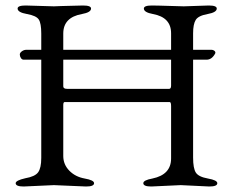

<svg xmlns="http://www.w3.org/2000/svg" viewBox="-20 -673 850 698"><path d="M739 -653Q768 -653 768 -642Q768 -628 735 -622Q701 -616 691.5 -600.5Q682 -585 682 -552V-492H749Q754 -492 758.5 -489Q763 -486 763 -481Q763 -480 762.5 -479.5Q762 -479 762 -478Q750 -456 731 -456H682V-100Q682 -61 692 -45.5Q702 -30 736 -24Q770 -18 770 -7Q770 5 741 5L637 0L530 5Q501 5 501 -7Q501 -18 534 -24Q602 -38 602 -97V-287Q602 -302 597 -302H215Q210 -302 210 -291V-106Q210 -75 232 -52.5Q254 -30 288 -24Q322 -18 322 -7Q322 5 293 5L176 0L66 5Q37 5 37 -7Q37 -17 72 -25Q107 -31 118.5 -46.5Q130 -62 130 -99V-456H66Q60 -456 56 -462Q52 -468 52 -475Q52 -481 59.5 -486.5Q67 -492 76 -492H130V-551Q130 -588 121 -602Q112 -616 78 -622Q44 -628 44 -642Q44 -653 73 -653L176 -650Q176 -650 202.5 -651Q229 -652 282 -653Q311 -653 311 -642Q311 -628 278 -622Q210 -610 210 -551V-492H602V-552Q602 -610 536 -622Q503 -628 503 -642Q503 -653 532 -653Q532 -653 561 -652.5Q590 -652 648 -650ZM602 -456H210V-359Q210 -350 224 -350H595Q602 -350 602 -362Z"/></svg>

Font: Benne
Style: Regular
Weight: 400
Designer: John-Daniel Harrington
Version: Version 1.001